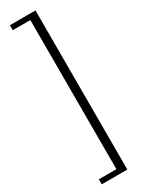

<svg xmlns="http://www.w3.org/2000/svg" viewBox="-261 -823 770 1045"><g transform="rotate(-30 124.5 -300.0)"><path d="M191 200H30V168.5H140.5V-768.5H30V-800H191Z"/></g></svg>

Font: Big Shoulders Text Thin ExtraLight
Style: Regular
Weight: 250
Version: Version 2.002